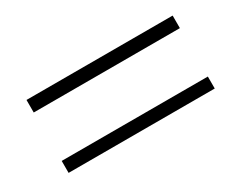

<svg xmlns="http://www.w3.org/2000/svg" viewBox="-50 -538 698 570"><g transform="rotate(-30 299.0 -253.0)"><path d="M59 -169H560V-128H59ZM59 -378H560V-335H59Z"/></g></svg>

Font: Afta sans
Style: Regular
Weight: 400
Designer: par.qink
Foundry: Oriol Esparraguera Font
Version: Version 1.000